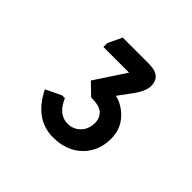

<svg xmlns="http://www.w3.org/2000/svg" viewBox="-106 -854 624 624"><g transform="rotate(45 206.5 -542.0)"><path d="M73.2 -439.5 127 -465.3H139.6Q162.1 -412.6 204.1 -412.6Q232.4 -412.6 250.5 -433.1Q266.1 -451.2 266.1 -478.5Q266.1 -498 252.9 -512.2Q238.8 -527.3 198.2 -527.3L158.7 -565.4L228.5 -671.4H110.4V-689L133.3 -737.3H254.4Q310.1 -737.3 310.1 -691.4Q310.1 -668.5 286.1 -634.8L251.5 -587.9Q278.3 -582 301.3 -562Q339.4 -528.8 339.4 -479Q339.4 -421.9 303.2 -385.7Q265.1 -347.7 202.1 -347.7Q119.1 -347.7 73.2 -439.5Z"/></g></svg>

Font: Nova Oval
Style: Book
Weight: 400
Version: Version 2.000